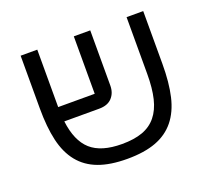

<svg xmlns="http://www.w3.org/2000/svg" viewBox="-109 -742 969 889"><g transform="rotate(-20 376.0 -297.0)"><path d="M376 12Q292 12 234.5 -9.5Q177 -31 141 -75.5Q105 -120 89.5 -187Q74 -254 74 -346V-606H156V-323H336V-606H417V-334Q417 -298 395.5 -274.5Q374 -251 332 -251H160Q172 -152 223 -106.5Q274 -61 376 -61Q436 -61 477.5 -76Q519 -91 545.5 -123.5Q572 -156 584 -206Q596 -256 596 -326V-606H678V-346Q678 -254 662.5 -187Q647 -120 611 -75.5Q575 -31 517.5 -9.5Q460 12 376 12Z"/></g></svg>

Font: IBM Plex Sans Hebrew
Style: Regular
Weight: 400
Designer: Mike Abbink, Paul van der Laan, Pieter van Rosmalen, Yanek Iontef
Foundry: Bold Monday
Version: Version 1.2